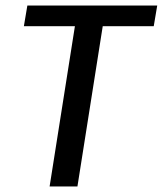

<svg xmlns="http://www.w3.org/2000/svg" viewBox="-20 -670 585 690"><path d="M65.8 -575.8H249.2L158.3 0H258.3L349.2 -575.8H532.5L545 -650H78.3Z"/></svg>

Font: Boon Medium
Style: Italic
Weight: 500
Italic angle: -9°
Designer: Sungsit Sawaiwan
Foundry: FontUni
Version: Version 3.0